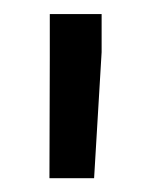

<svg xmlns="http://www.w3.org/2000/svg" viewBox="-20 -770 215 273"><path d="M124.5 -695.8 113.8 -516.6H50.3L50.8 -688V-750H124.5Z"/></svg>

Font: Heebo
Style: Regular
Weight: 400
Designer: Oded Ezer
Foundry: Ezer Type House
Version: Version 3.100